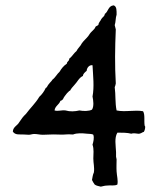

<svg xmlns="http://www.w3.org/2000/svg" viewBox="-20 -506 586 718"><path d="M518 -13C521 -18 523 -25 523 -32C523 -33 522 -34 521 -36C518 -54 523 -77 515 -90C484 -96 449 -86 416 -93C410 -122 413 -151 409 -180C411 -184 412 -189 413 -194C409 -263 410 -325 413 -396L409 -412C413 -423 412 -440 416 -451C416 -466 417 -482 405 -486C384 -484 385 -462 372 -454C371 -444 363 -442 359 -435C356 -427 349 -423 348 -413C345 -410 341 -409 338 -407C336 -404 335 -400 332 -397C327 -391 321 -387 316 -380L310 -371C302 -361 293 -354 286 -344C281 -333 271 -326 266 -315C257 -308 251 -297 242 -289C237 -288 240 -280 236 -279C234 -275 230 -274 230 -268C218 -260 210 -250 203 -238C193 -229 187 -216 176 -208C173 -202 167 -198 163 -192C158 -188 157 -179 151 -177C145 -164 137 -153 127 -144C113 -120 93 -102 77 -80C67 -71 59 -60 52 -49C45 -36 29 -32 28 -14C37 0 53 -4 70 -3C76 -3 82 -2 88 -2C94 -2 101 -5 108 -5C118 -5 130 -2 140 -2C158 -2 176 -4 193 -3C204 -3 213 -2 222 -3C231 -4 243 -4 253 -3C268 -9 287 -8 305 -6C313 -5 324 -6 329 -2C333 10 329 25 326 35C332 52 329 70 329 87C329 104 334 121 331 139C327 147 326 157 324 167C327 173 330 179 334 184C340 189 350 190 357 192C364 191 371 188 379 188C394 186 409 190 419 184C422 168 417 152 416 135C415 121 416 101 416 90C416 87 414 83 414 80V63C413 37 407 10 419 -10C437 -10 456 -10 471 -6C479 -9 487 -7 496 -6C507 -5 510 -11 518 -13ZM326 -145C329 -131 332 -108 324 -96C313 -90 292 -90 277 -93C260 -89 242 -88 225 -93C210 -95 197 -89 184 -93C186 -110 201 -114 206 -129C211 -129 211 -133 215 -134C219 -144 225 -150 231 -158C234 -161 236 -162 239 -166L242 -167C245 -173 252 -182 258 -188C269 -199 275 -215 290 -222C291 -231 298 -236 304 -241C305 -254 315 -264 326 -262C328 -222 333 -182 326 -145Z"/></svg>

Font: FuturaRener
Style: Regular
Weight: 400
Designer: BSozoo
Foundry: BSozoo
Version: Version 1.0